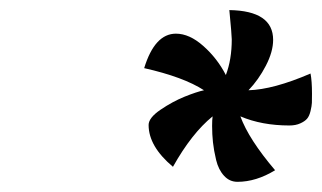

<svg xmlns="http://www.w3.org/2000/svg" viewBox="-20 -852 639 381"><path d="M435.1 -832Q522 -830.6 522 -772.9Q522 -749.5 507.6 -721.7Q493.2 -693.8 473.1 -672.9Q522.5 -674.3 596.2 -706.1Q599.1 -691.4 599.1 -666Q599.1 -654.3 598.9 -647.9Q598.6 -641.6 596.2 -631.6Q593.8 -621.6 589.4 -616.5Q585 -611.3 575.9 -607.2Q566.9 -603 554.2 -603Q499.5 -603 457 -621.1Q473.6 -575.7 525.9 -514.2Q488.3 -491.2 451.2 -491.2Q435.5 -491.2 424.6 -503.2Q413.6 -515.1 408.9 -534.4Q404.3 -553.7 402.6 -569.6Q400.9 -585.4 400.9 -602.1Q400.9 -614.3 401.9 -621.1Q360.4 -587.4 323.2 -521Q274.9 -561.5 274.9 -604Q274.9 -618.2 298.6 -634.3Q322.3 -650.4 346.4 -660.2Q370.6 -669.9 384.8 -672.9Q344.2 -699.2 266.1 -716.8Q287.1 -785.2 329.1 -785.2Q356 -785.2 383.5 -760.7Q411.1 -736.3 428.2 -703.1Q439.9 -733.9 439.9 -773.9Q439.9 -782.2 435.1 -832Z"/></svg>

Font: Kaushan Script
Style: Regular
Weight: 400
Designer: Pablo Impallari
Foundry: Pablo Impallari
Version: Version 1.002